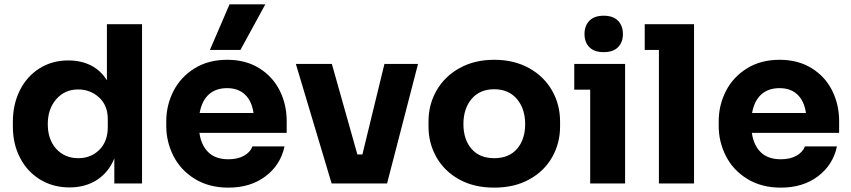

<svg xmlns="http://www.w3.org/2000/svg" viewBox="-20 -841 3899 880"><path d="M39 -260V-283Q39 -362 70.5 -426Q102 -490 160 -527Q218 -564 293 -564Q352 -564 397 -541Q442 -518 470 -473V-730H631V0H504V-115Q478 -51 424.5 -16.5Q371 18 299 18Q223 18 164 -18Q105 -54 72 -117.5Q39 -181 39 -260ZM474 -258V-295Q474 -358 434 -394.5Q394 -431 338 -431Q277 -431 238 -386.5Q199 -342 199 -272Q199 -201 238 -158.5Q277 -116 339 -116Q397 -116 435.5 -154.5Q474 -193 474 -258Z M742 -264V-284Q742 -359 775 -423.5Q808 -488 871.5 -527.5Q935 -567 1021 -567Q1106 -567 1168 -528.5Q1230 -490 1262 -426Q1294 -362 1294 -286V-232H894Q902 -175 935 -143Q968 -111 1027 -111Q1069 -111 1098 -127Q1127 -143 1137 -170H1284Q1266 -85 1197 -33Q1128 19 1027 19Q938 19 873 -21Q808 -61 775 -126Q742 -191 742 -264ZM1142 -323Q1134 -378 1103 -407.5Q1072 -437 1021 -437Q969 -437 937 -408Q905 -379 895 -323ZM1032 -821H1196L1082 -612H942Z M1336 -548H1501L1618 -133H1641L1742 -548H1896L1754 0H1500Z M1944 -261V-284Q1944 -362 1981 -426.5Q2018 -491 2086.5 -529Q2155 -567 2245 -567Q2336 -567 2404.5 -529Q2473 -491 2510 -426.5Q2547 -362 2547 -284V-261Q2547 -185 2511 -121Q2475 -57 2406.5 -19Q2338 19 2245 19Q2152 19 2084 -19Q2016 -57 1980 -121Q1944 -185 1944 -261ZM2387 -272Q2387 -343 2349 -387.5Q2311 -432 2245 -432Q2179 -432 2141.5 -387.5Q2104 -343 2104 -272Q2104 -202 2141 -159Q2178 -116 2245 -116Q2313 -116 2350 -159Q2387 -202 2387 -272Z M2685 -430H2612V-548H2845V0H2685ZM2659 -685Q2659 -723 2681.5 -746Q2704 -769 2747 -769Q2790 -769 2812.5 -746Q2835 -723 2835 -685Q2835 -647 2812.5 -624.5Q2790 -602 2747 -602Q2704 -602 2681.5 -624.5Q2659 -647 2659 -685Z M3000 -612H2935V-730H3161V0H3000Z M3274 -264V-284Q3274 -359 3307 -423.5Q3340 -488 3403.5 -527.5Q3467 -567 3553 -567Q3638 -567 3700 -528.5Q3762 -490 3794 -426Q3826 -362 3826 -286V-232H3426Q3434 -175 3467 -143Q3500 -111 3559 -111Q3601 -111 3630 -127Q3659 -143 3669 -170H3816Q3798 -85 3729 -33Q3660 19 3559 19Q3470 19 3405 -21Q3340 -61 3307 -126Q3274 -191 3274 -264ZM3674 -323Q3666 -378 3635 -407.5Q3604 -437 3553 -437Q3501 -437 3469 -408Q3437 -379 3427 -323Z"/></svg>

Font: Sora-SIA
Style: Bold
Weight: 700
Designer: Jonathan Barnbrook, Julián Moncada
Foundry: Barnbrook Fonts
Version: Version 2.000